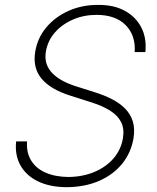

<svg xmlns="http://www.w3.org/2000/svg" viewBox="-20 -758 645 790"><path d="M253.9 12.2Q184.1 11.7 135.5 -12.2Q86.9 -36.1 63.7 -78.4Q40.5 -120.6 46.4 -176.3H91.3Q87.9 -131.3 107.7 -98.4Q127.4 -65.4 167.2 -47.9Q207 -30.3 261.2 -29.8Q319.8 -30.3 367.9 -50.3Q416 -70.3 447 -106.2Q478 -142.1 485.8 -189.5Q492.2 -227.5 478.5 -255.1Q464.8 -282.7 432.6 -303Q400.4 -323.2 351.1 -338.4L270 -364.3Q188.5 -389.6 151.1 -434.3Q113.8 -479 125 -545.4Q134.3 -602.5 171.1 -646Q208 -689.5 263.4 -713.9Q318.8 -738.3 384.3 -737.8Q449.2 -738.3 494.4 -713.1Q539.6 -688 561.8 -644.3Q584 -600.6 578.1 -543.9H534.2Q538.6 -612.8 496.8 -654.8Q455.1 -696.8 377 -696.8Q324.2 -696.8 279.5 -677.2Q234.9 -657.7 205.6 -624Q176.3 -590.3 168.9 -546.4Q164.1 -518.6 171.4 -496.1Q178.7 -473.6 195.8 -456.3Q212.9 -439 238 -425.5Q263.2 -412.1 294.4 -402.3L370.1 -378.4Q409.2 -366.2 440.9 -349.9Q472.7 -333.5 494.9 -311Q517.1 -288.6 526.4 -258.5Q535.6 -228.5 529.3 -189Q519.5 -130.4 483.2 -85Q446.8 -39.6 388.2 -13.9Q329.6 11.7 253.9 12.2Z"/></svg>

Font: Inter Tight ExtraLight
Style: Italic
Weight: 250
Italic angle: -9.39999°
Designer: Rasmus Andersson
Foundry: rsms
Version: Version 3.004